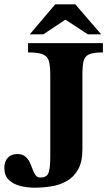

<svg xmlns="http://www.w3.org/2000/svg" viewBox="-20 -857 510 890"><path d="M140 13Q107 13 74.5 5Q42 -3 21 -23Q0 -43 0 -79Q0 -108 16 -125.5Q32 -143 60 -143Q83 -143 96.5 -132Q110 -121 117.5 -105Q125 -89 131 -72.5Q137 -56 145 -45Q153 -34 167 -34Q195 -34 204 -53.5Q213 -73 213 -132V-511Q213 -551 207 -573Q201 -595 179.5 -604.5Q158 -614 110 -614V-657H457V-614Q412 -614 392 -604.5Q372 -595 367 -572.5Q362 -550 362 -511V-165Q362 -107 342 -71.5Q322 -36 289 -17.5Q256 1 217 7Q178 13 140 13ZM181 -698H118L236 -837H329L449 -698H387L283 -766Z"/></svg>

Font: STIX Two Text
Style: Bold
Weight: 700
Designer: Ross Mills, John Hudson & Paul Hanslow, Tiro Typeworks Ltd; with prior portions MicroPress Inc., and Coen Hoffman.
Foundry: Tiro Typeworks Ltd
Version: Version 2.13 b171